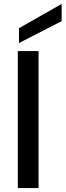

<svg xmlns="http://www.w3.org/2000/svg" viewBox="-20 -961 335 981"><path d="M71 0V-700H177V0ZM77 -741V-817L295 -941V-853Z"/></svg>

Font: Firefly Display Medium
Style: Regular
Weight: 500
Designer: Colophon Foundry, Jonny Pinhorn
Foundry: Colophon Foundry
Version: Version 1.200; ttfautohint (v1.8.3)